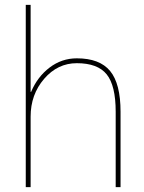

<svg xmlns="http://www.w3.org/2000/svg" viewBox="-20 -770 592 790"><path d="M106 -392H108Q134 -454 184 -492Q234 -530 296 -530Q390 -530 433 -478Q476 -426 476 -310V0H456V-310Q456 -418 419 -464Q382 -510 296 -510Q217 -510 161.5 -445.5Q106 -381 106 -290V0H86V-750H106Z"/></svg>

Font: M PLUS 1p Thin
Style: Regular
Weight: 250
Version: Version 1.062